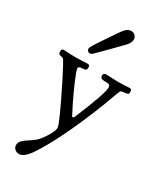

<svg xmlns="http://www.w3.org/2000/svg" viewBox="-226 -782 921 1087"><g transform="rotate(30 234.0 -238.0)"><path d="M294.9 -699.2Q310.5 -699.2 321.3 -689Q332 -678.7 332 -662.1Q332 -642.6 308.6 -617.2Q177.7 -483.4 168.9 -476.6Q162.1 -471.7 154.3 -471.7Q145.5 -471.7 140.1 -478Q134.8 -484.4 134.8 -492.2Q134.8 -502 179.7 -568.4Q213.9 -618.2 240.2 -657.2Q267.6 -699.2 294.9 -699.2ZM91.8 222.7Q75.2 222.7 64 211.9Q52.7 201.2 52.7 186.5Q52.7 168.9 65.4 155.8Q78.1 142.6 103 127Q127.9 111.3 140.6 99.6Q162.1 80.1 185.1 42.5Q208 4.9 208 -14.6Q208 -40 96.7 -262.7Q50.8 -352.5 42 -365.2Q36.1 -374 25.9 -375.5Q15.6 -377 9.8 -380.4Q3.9 -383.8 3.9 -398.4Q3.9 -415 17.6 -415Q19.5 -415 29.3 -414.6Q39.1 -414.1 57.1 -413.1Q75.2 -412.1 95.7 -412.1Q116.2 -412.1 134.3 -413.1Q152.3 -414.1 162.6 -414.6Q172.9 -415 174.8 -415Q188.5 -415 188.5 -399.4Q188.5 -395.5 188 -393.1Q187.5 -390.6 187.5 -388.7Q187.5 -386.7 186 -385.3Q184.6 -383.8 184.1 -382.3Q183.6 -380.9 181.2 -380.4Q178.7 -379.9 177.7 -379.4Q176.8 -378.9 172.9 -378.4Q168.9 -377.9 167 -377.4Q165 -377 159.7 -376.5Q154.3 -376 151.4 -376Q135.7 -374 135.7 -362.3Q135.7 -357.4 147.9 -324.7Q160.2 -292 187 -233.4Q213.9 -174.8 245.1 -116.2Q245.1 -110.4 252 -110.4Q254.9 -110.4 256.8 -112.3Q258.8 -114.3 259.8 -116.7Q260.7 -119.1 261.7 -120.1Q343.8 -316.4 343.8 -355.5Q343.8 -361.3 342.3 -365.2Q340.8 -369.1 338.9 -371.6Q336.9 -374 332 -375Q327.1 -376 323.2 -376.5Q319.3 -377 310.5 -377Q301.8 -377 295.9 -377.9Q277.3 -379.9 277.3 -397.5Q277.3 -415 295.9 -415Q297.9 -415 307.6 -414.6Q317.4 -414.1 335.4 -413.1Q353.5 -412.1 374 -412.1H375Q395.5 -412.1 412.6 -413.1Q429.7 -414.1 439.5 -414.6Q449.2 -415 451.2 -415Q462.9 -415 462.9 -394.5Q462.9 -383.8 457 -381.3Q451.2 -378.9 423.8 -376Q414.1 -375 410.6 -369.1Q407.2 -363.3 395.5 -332Q372.1 -265.6 344.7 -199.2Q248 37.1 166 161.1Q126 222.7 91.8 222.7Z"/></g></svg>

Font: Goudy Bookletter 1911
Style: Regular
Weight: 400
Version: Version 2010.07.03